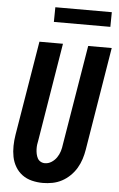

<svg xmlns="http://www.w3.org/2000/svg" viewBox="-61 -966 630 1016"><g transform="rotate(5 253.5 -458.0)"><path d="M206 8Q176 8 147.5 1Q119 -6 96.5 -22.5Q74 -39 59.5 -63.5Q45 -88 39.5 -116Q34 -144 34.5 -174Q35 -204 40 -234L123 -735H248L163 -217Q160 -204 158.5 -191.5Q157 -179 157.5 -166.5Q158 -154 160.5 -142Q163 -130 168.5 -119.5Q174 -109 184.5 -103Q195 -97 208 -97Q226 -97 242.5 -107.5Q259 -118 270 -134Q281 -150 286.5 -168Q292 -186 294 -204L382 -735H507L417 -187Q413 -162 405 -137Q397 -112 383.5 -89Q370 -66 350 -46.5Q330 -27 306.5 -14.5Q283 -2 257 3Q231 8 206 8ZM190 -846 191 -924H491L490 -846Z"/></g></svg>

Font: Iosevka SS18 Extrabold
Style: Italic
Weight: 800
Italic angle: -9°
Monospace: yes
Designer: Belleve Invis
Foundry: Belleve Invis
Version: Version 25.1.1; ttfautohint (v1.8.4)